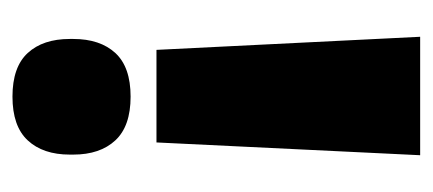

<svg xmlns="http://www.w3.org/2000/svg" viewBox="-213 -466 694 308"><g transform="rotate(90 134.0 -312.0)"><path d="M208.5 -216H60L39 -639H229ZM135 15Q87.5 15 65 -9.5Q42.5 -34 42.5 -77V-82.5Q42.5 -125.5 65 -150Q87.5 -174.5 135 -174.5Q182.5 -174.5 205.2 -150Q228 -125.5 228 -82.5V-77Q228 -34 205.2 -9.5Q182.5 15 135 15Z"/></g></svg>

Font: Anek Gujarati Medium ExtraBold
Style: Regular
Weight: 800
Version: Version 1.003